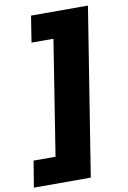

<svg xmlns="http://www.w3.org/2000/svg" viewBox="-147 -763 666 1000"><g transform="rotate(-10 185.5 -262.5)"><path d="M-51 180 -28 41H88L184 -566H68L90 -705H391L250 180Z"/></g></svg>

Font: Nunito Sans 7pt Black
Style: Italic
Weight: 900
Italic angle: -9°
Version: Version 3.101;gftools[0.9.27]